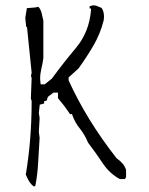

<svg xmlns="http://www.w3.org/2000/svg" viewBox="-20 -694 546 705"><path d="M96.2 -322.3Q96.2 -180.2 74.7 -53.2Q79.6 -40.5 86.9 -28.3Q93.8 -17.1 103.5 -9.8L109.4 -10.3Q117.7 -50.8 120.1 -97.2Q122.6 -143.6 125.5 -188L122.6 -209.5L125.5 -260.3L122.6 -279.3L126 -309.6L142.1 -314V-322.3L151.4 -324.7L155.8 -338.4L176.3 -354H192.9V-333.5L215.8 -305.2L237.3 -274.9H244.6L246.1 -270Q255.4 -243.7 273.4 -221.7Q292 -198.2 303.2 -170.4Q332.5 -131.8 358.4 -92.8Q383.3 -56.2 419.9 -36.6H438.5L442.9 -43.5V-70.3Q438.5 -83.5 430.2 -93.3Q420.9 -104 408.2 -112.8Q298.3 -252.9 231.9 -398.9V-406.2V-409.7L268.1 -442.4Q298.8 -484.9 323.7 -527.8Q348.6 -570.8 360.8 -619.6Q361.8 -626 361.8 -629.6Q361.8 -633.3 361.8 -635.3Q361.3 -653.3 353 -665L333.5 -672.9Q328.6 -674.3 324 -674.3Q319.3 -674.3 315.2 -672.9Q311 -671.4 307.6 -669.9L309.1 -669.4V-662.6H314.5L314 -654.8Q307.1 -576.2 259.3 -518.6Q212.9 -463.4 170.4 -405.3L144 -384.3H129.4Q127.4 -399.4 127.4 -405.3Q127.4 -423.3 131.8 -441.2Q136.2 -459 139.2 -481V-617.7Q136.2 -633.3 132.8 -646.2Q129.4 -659.2 121.6 -668.5H113.8V-667L78.6 -664.1L72.8 -627.9L76.2 -595.2H79.1L96.2 -427.2L93.8 -415.5L96.2 -407.2L93.3 -332L96.2 -323.2Z"/></svg>

Font: Bakudai
Style: ExtraLight
Weight: 200
Version: Version 1.48